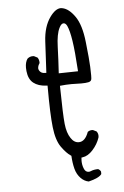

<svg xmlns="http://www.w3.org/2000/svg" viewBox="-59 -800 618 958"><g transform="rotate(-5 250.0 -321.0)"><path d="M411.6 71.8Q407.2 62.5 397.9 58.1Q377 58.1 361.3 64.9Q356 67.4 350.1 67.4Q333.5 67.4 326.2 47.4Q319.3 29.8 319.3 9.8Q319.3 4.4 320.3 -6.3L326.2 -7.3Q353 -10.7 377.4 -37.6Q402.3 -64.9 413.6 -98.6Q414.6 -102.5 414.6 -106.4Q414.6 -120.1 406.7 -129.9L389.6 -138.2Q387.7 -138.7 385.7 -138.7Q372.1 -138.7 362.8 -131.3Q345.7 -84 314 -84Q290.5 -84 274.4 -108.9Q256.3 -135.3 251.5 -181.2Q246.6 -227.1 244.6 -372.6Q276.4 -376 302.7 -376Q315.4 -376 328.1 -375.5Q340.8 -375 351.1 -375Q374 -375 387.7 -377.9Q395 -379.4 399.2 -383.5Q403.3 -387.7 403.8 -396Q404.3 -404.3 404.3 -411.1Q404.3 -431.6 403.3 -453.6Q401.9 -490.7 392.1 -578.6Q382.8 -665.5 352.5 -708.5Q322.8 -751 290 -757.3Q286.6 -758.3 282.7 -758.3Q255.4 -758.3 227.5 -719.2Q194.8 -673.3 190.9 -599.6L182.6 -442.9H175.8Q154.8 -442.9 146.5 -459.5Q144 -465.3 144 -469.5Q144 -473.6 145 -476.6Q146.5 -484.9 152.8 -493.7Q153.3 -495.6 153.3 -497.1Q153.3 -511.7 145.5 -522.5L128.4 -531.2Q125 -531.7 121.6 -531.7Q106.9 -531.7 95.2 -521.5Q83.5 -504.9 83.5 -477.1Q83.5 -469.2 84.5 -460Q88.9 -418.9 113 -400.1Q137.2 -381.3 176.3 -379.4L183.1 -378.9V-372.1Q183.1 -235.8 190.7 -169.7Q198.2 -103.5 222.2 -69.8Q246.6 -35.6 267.6 -22L271 -19.5Q272.9 16.6 280.3 45.4Q288.1 75.2 307.1 94.2Q324.7 111.8 346.2 115.7Q398.4 103 411.6 84ZM289.6 -681.6Q299.8 -681.6 307.1 -667Q318.4 -642.6 326.4 -590.8Q334.5 -539.1 340.8 -437L244.1 -435.1Q248.5 -505.4 250.5 -566.9Q252.4 -630.9 268.1 -661.6Q277.8 -681.6 289.6 -681.6Z"/></g></svg>

Font: Bakudai
Style: ExtraLight
Weight: 200
Version: Version 1.48